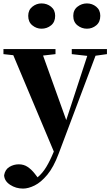

<svg xmlns="http://www.w3.org/2000/svg" viewBox="-27 -833 646 1124"><path d="M481.9 -665Q451.2 -665 426.5 -684.6Q401.9 -704.1 401.9 -740.2Q401.9 -774.4 426.5 -793.7Q451.2 -813 481.9 -813Q512.7 -813 536.4 -793.7Q560.1 -774.4 560.1 -740.2Q560.1 -704.1 536.4 -684.6Q512.7 -665 481.9 -665ZM215.8 -665Q186.5 -665 162.4 -684.6Q138.2 -704.1 138.2 -740.2Q138.2 -774.4 162.4 -793.7Q186.5 -813 215.8 -813Q248 -813 272 -793.7Q295.9 -774.4 295.9 -740.2Q295.9 -704.1 272 -684.6Q248 -665 215.8 -665ZM599.1 -545.9V-516.1L532.2 -506.8L315.9 67.9Q286.6 146 249.8 190.2Q212.9 234.4 175.8 252.7Q138.7 271 107.9 271Q65.9 271 32.2 248.8Q-1.5 226.6 -2.9 192.9Q2.9 159.2 28.3 144Q53.7 128.9 83 128.9Q112.8 128.9 135.5 144.5Q158.2 160.2 176.8 184.1L192.9 205.1Q221.7 181.2 243.9 144.5Q266.1 107.9 288.1 54.2L50.8 -509.8L-6.8 -516.1V-545.9H297.9V-516.1L225.1 -507.8L360.8 -129.9L483.9 -505.9L393.1 -516.1V-545.9Z"/></svg>

Font: Source Han Serif JP Heavy
Style: Regular
Weight: 900
Designer: Ryoko NISHIZUKA  (kana & ideographs); Frank Grießhammer (Latin, Greek & Cyrillic); Wenlong ZHANG  (bopomofo); Sandoll Co
Foundry: Adobe Systems Incorporated
Version: Version 1.001;PS 1.001;hotconv 16.6.54;makeotf.lib2.5.65590